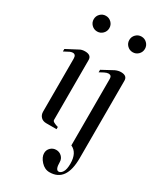

<svg xmlns="http://www.w3.org/2000/svg" viewBox="-236 -805 952 1128"><g transform="rotate(30 240.5 -241.0)"><path d="M374 -480Q416 -480 416 -446V79Q416 240 303 240Q270 240 245 212.5Q220 185 220 158Q220 136 235.5 121Q251 106 273 106Q295 106 310.5 121Q326 136 326 158Q326 210 348 210Q362 210 373.5 192Q385 174 385 135Q385 61 336 39V-412Q336 -436 315 -436Q304 -436 288 -428L260 -413V-430L336 -471Q356 -480 374 -480ZM336.5 -705.5Q352 -721 374 -721Q396 -721 411.5 -705.5Q427 -690 427 -668Q427 -646 411.5 -630.5Q396 -615 374 -615Q352 -615 336.5 -630.5Q321 -646 321 -668Q321 -690 336.5 -705.5ZM130 -480Q173 -480 173 -446V-40Q173 -36 175.5 -32.5Q178 -29 184 -26Q190 -23 193.5 -21.5Q197 -20 204.5 -17.5Q212 -15 213 -15V0H143Q120 0 106.5 -14Q93 -28 93 -50V-409Q93 -437 72 -437Q59 -437 44 -428L17 -414V-431L93 -471Q108 -480 130 -480ZM94.5 -706.5Q110 -722 132 -722Q154 -722 169.5 -706.5Q185 -691 185 -669Q185 -647 169.5 -631.5Q154 -616 132 -616Q110 -616 94.5 -631.5Q79 -647 79 -669Q79 -691 94.5 -706.5Z"/></g></svg>

Font: kawoszeh
Style: Medium
Weight: 500
Version: Version 000.030